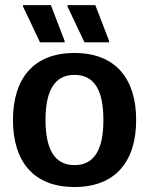

<svg xmlns="http://www.w3.org/2000/svg" viewBox="-20 -720 584 752"><path d="M232.5 -554.2 233.3 -559.2 179.2 -700H70V-695L136.7 -554.2ZM407.5 -554.2V-559.2L353.3 -700H244.2V-695L310.8 -554.2ZM271.7 12.5C434.2 12.5 513.3 -90 513.3 -250C513.3 -410 434.2 -512.5 271.7 -512.5C109.2 -512.5 30.8 -410 30.8 -250C30.8 -90 109.2 12.5 271.7 12.5ZM271.7 -73.3C194.2 -73.3 158.3 -135 158.3 -250C158.3 -365.8 194.2 -426.7 271.7 -426.7C350 -426.7 385 -365.8 385 -250C385 -135 350 -73.3 271.7 -73.3Z"/></svg>

Font: Familjen Grotesk SemiBold
Style: Regular
Weight: 600
Designer: Anders Wikstroem, Jonas Baeckman, Matilda Gysing, Kristian Moeller
Foundry: Familjen STHLM AB
Version: Version 2.000